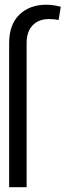

<svg xmlns="http://www.w3.org/2000/svg" viewBox="-20 -780 291 800"><path d="M90.9 0H18.1V-600.5Q18.1 -677.2 60.7 -718.8Q103.3 -760.3 172.9 -760.3Q187.9 -760.3 203.5 -758Q219.1 -755.7 233.3 -751.8L224.1 -696.4Q207.4 -700.6 184.3 -700.6Q141 -700.6 115.9 -674.4Q90.9 -648.1 90.9 -600.5Z"/></svg>

Font: Inter Zeller Light
Style: Regular
Weight: 300
Designer: Rasmus Andersson; Joe Bland
Foundry: zeller
Version: Version 3.015;git-dec3a8cb1